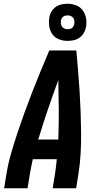

<svg xmlns="http://www.w3.org/2000/svg" viewBox="-20 -1004 540 1024"><path d="M2 0 14 -74Q23 -130 39 -185.5Q55 -241 73.5 -296.5Q92 -352 112 -407Q132 -462 153.5 -517Q175 -572 197.5 -626.5Q220 -681 243 -735H387Q392 -681 396.5 -626.5Q401 -572 404.5 -517Q408 -462 410 -407Q412 -352 412.5 -296.5Q413 -241 410 -185.5Q407 -130 398 -74L386 0H261L273 -74Q276 -94 278.5 -114.5Q281 -135 283 -155H155Q151 -135 146.5 -114.5Q142 -94 139 -74L127 0ZM184 -260H291Q294 -340 293.5 -419Q293 -498 291 -577Q262 -498 235 -419Q208 -340 184 -260ZM340 -786Q316 -786 294.5 -794.5Q273 -803 260 -820.5Q247 -838 243 -861.5Q239 -885 243 -909Q245 -926 253.5 -941Q262 -956 276.5 -966.5Q291 -977 307.5 -980.5Q324 -984 341 -984Q364 -984 386 -975.5Q408 -967 421 -949.5Q434 -932 438.5 -908.5Q443 -885 439 -861Q436 -844 427.5 -829Q419 -814 404.5 -803.5Q390 -793 373.5 -789.5Q357 -786 340 -786ZM341 -848Q347 -848 353 -849.5Q359 -851 364 -855Q369 -859 372 -864.5Q375 -870 376 -876Q378 -885 376.5 -893.5Q375 -902 370.5 -908.5Q366 -915 358 -918.5Q350 -922 341 -922Q335 -922 328.5 -920.5Q322 -919 317 -915Q312 -911 309 -905.5Q306 -900 305 -894Q304 -885 305 -876.5Q306 -868 311 -861.5Q316 -855 324 -851.5Q332 -848 341 -848Z"/></svg>

Font: Iosevka Curly Extrabold
Style: Italic
Weight: 800
Italic angle: -9°
Monospace: yes
Designer: Belleve Invis
Foundry: Belleve Invis
Version: Version 22.1.2; ttfautohint (v1.8.4)